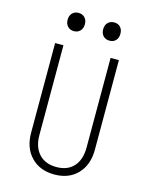

<svg xmlns="http://www.w3.org/2000/svg" viewBox="-137 -1021 873 1117"><g transform="rotate(15 300.0 -462.5)"><path d="M301 10Q213 10 160.5 -44.5Q108 -99 108 -190V-730H158V-190Q158 -117 196 -76Q234 -35 301 -35Q368 -35 405 -76Q442 -117 442 -190V-730H492V-190Q492 -99 440 -44.5Q388 10 301 10ZM410 -825Q386 -825 371.5 -840Q357 -855 357 -880Q357 -905 371.5 -920Q386 -935 410 -935Q433 -935 447 -920Q461 -905 461 -880Q461 -855 447 -840Q433 -825 410 -825ZM195 -825Q172 -825 157.5 -840Q143 -855 143 -880Q143 -905 157.5 -920Q172 -935 195 -935Q218 -935 232.5 -920Q247 -905 247 -880Q247 -855 232.5 -840Q218 -825 195 -825Z"/></g></svg>

Font: NKDuy Mono Thin
Style: Regular
Weight: 100
Monospace: yes
Designer: NKDuy
Foundry: NKDuy
Version: Version 2.251; ttfautohint (v1.8.4.7-5d5b)